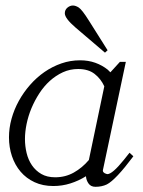

<svg xmlns="http://www.w3.org/2000/svg" viewBox="-20 -682 529 710"><path d="M365.7 -362.8Q353 -390.6 329.8 -408.7Q306.6 -426.8 269 -426.8Q238.8 -426.8 212.6 -414.8Q186.5 -402.8 164.6 -383.1Q142.6 -363.3 125.5 -336.9Q108.4 -310.5 96.4 -282Q84.5 -253.4 78.4 -223.9Q72.3 -194.3 72.3 -168Q72.3 -141.6 78.4 -116.2Q84.5 -90.8 98.1 -70.8Q111.8 -50.8 132.8 -38.6Q153.8 -26.4 184.1 -26.4Q221.7 -26.4 252.9 -43.9Q284.2 -61.5 308.6 -90.3ZM473.1 -104Q407.7 -16.6 375 0Q356.4 8.8 333 8.8Q315.9 8.8 307.4 -3.4Q298.8 -15.6 297.9 -30.3Q270.5 -13.2 240.2 -3.7Q210 5.9 177.2 5.9Q138.2 5.9 107.7 -8.3Q77.1 -22.5 56.2 -47.1Q35.2 -71.8 24.2 -104.5Q13.2 -137.2 13.2 -174.3Q13.2 -208.5 22.7 -242.9Q32.2 -277.3 49.6 -308.8Q66.9 -340.3 91.1 -367.9Q115.2 -395.5 144.5 -415.8Q173.8 -436 207 -447.5Q240.2 -459 275.9 -459Q307.1 -459 332.8 -449.7Q358.4 -440.4 378.4 -424.3L388.2 -414.6L423.3 -453.1H445.3L360.8 -54.2Q359.4 -48.8 362.8 -44.9Q366.2 -41 373 -39.1Q376 -38.1 377 -38.1Q395.5 -38.1 438 -90.8L459 -117.2ZM377.9 -496.1 368.2 -487.3 258.8 -580.6Q219.7 -614.3 219.7 -632.8Q219.7 -645.5 229.2 -653.6Q238.8 -661.6 249.5 -661.6Q259.3 -661.6 271 -654.3Q283.2 -646.5 308.6 -606Z"/></svg>

Font: Atsinvsda
Style: Italic
Weight: 400
Italic angle: -12°
Designer: Al Webster
Foundry: Al Webster and Michael Everson
Version: Version 2.000